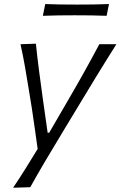

<svg xmlns="http://www.w3.org/2000/svg" viewBox="-20 -708 580 923"><path d="M43 194.5Q74 148.5 103.5 101.2Q133 54 161 8Q154 -40.5 147.2 -90.5Q140.5 -140.5 133 -188L118.5 -277Q110 -330.5 100.2 -386.2Q90.5 -442 78.5 -495.5L152.5 -498Q159.5 -431 167.8 -367.2Q176 -303.5 185.5 -236L209 -70H216.5L313.5 -237Q352 -303 387.5 -366.8Q423 -430.5 457.5 -495.5H539.5Q514 -455 490.8 -417.8Q467.5 -380.5 440.2 -335.8Q413 -291 375.5 -229L291 -89.5Q233 6 194.2 72Q155.5 138 125.5 192ZM186 -632 197.5 -688.5Q232 -687 270.2 -686.5Q308.5 -686 350.5 -686Q392 -686 430.5 -686.5Q469 -687 504 -688.5L492.5 -632Q458 -633.5 419.8 -634Q381.5 -634.5 339.5 -634.5Q298 -634.5 259.5 -634Q221 -633.5 186 -632Z"/></svg>

Font: Commissioner Flair Light
Style: Italic
Weight: 300
Italic angle: -12°
Designer: Kostas Bartsokas
Foundry: Kostas Bartsokas
Version: Version 1.000; ttfautohint (v1.8.3)